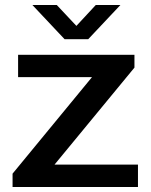

<svg xmlns="http://www.w3.org/2000/svg" viewBox="-20 -744 601 764"><path d="M109 -724H206L284 -641L361 -724H459L331 -588H237ZM30 0V-53L346 -437H52V-526H515V-475L197 -89H529V0Z"/></svg>

Font: Archivo SemiExpanded Medium
Style: Regular
Weight: 500
Width: 6
Designer: Hector Gatti
Foundry: Omnibus-Type
Version: Version 2.001; ttfautohint (v1.8.3)